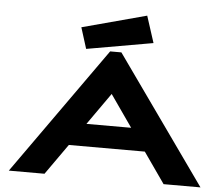

<svg xmlns="http://www.w3.org/2000/svg" viewBox="-56 -891 1112 954"><g transform="rotate(5 500.0 -413.5)"><path d="M794 0 687 -153H308L200 0H22L472 -634H528L978 0ZM498 -424 386 -265H609ZM352 -636 319 -741 640 -827 683 -694Z"/></g></svg>

Font: Inconsolata UltraExpanded Black
Style: Regular
Weight: 900
Width: 9
Monospace: yes
Designer: Raph Levien, Cyreal, Brenton Simpson
Foundry: Raph Levien, Cyreal, Google
Version: Version 3.001; ttfautohint (v1.8.2.53-6de2)